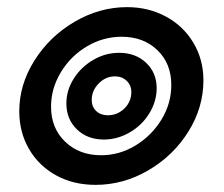

<svg xmlns="http://www.w3.org/2000/svg" viewBox="-20 -509 629 538"><path d="M34 -197Q34 -272 76.5 -339.5Q119 -407 189 -448Q259 -489 336 -489Q396 -489 445 -462.5Q494 -436 522 -389Q550 -342 550 -284Q550 -208 508 -140.5Q466 -73 396 -32Q326 9 248 9Q185 9 136.5 -18Q88 -45 61 -92Q34 -139 34 -197ZM460 -271Q460 -331 421 -368.5Q382 -406 321 -406Q269 -406 223.5 -379Q178 -352 150.5 -306.5Q123 -261 123 -210Q123 -150 162.5 -112Q202 -74 263 -74Q315 -74 360 -101.5Q405 -129 432.5 -174Q460 -219 460 -271ZM166 -219Q166 -256 186.5 -288.5Q207 -321 241 -341Q275 -361 314 -361Q360 -361 389.5 -333Q419 -305 419 -262Q419 -225 398.5 -191.5Q378 -158 343.5 -138Q309 -118 271 -118Q225 -118 195.5 -146.5Q166 -175 166 -219ZM348 -251Q348 -270 335 -282.5Q322 -295 302 -295Q276 -295 256.5 -275Q237 -255 237 -229Q237 -210 249.5 -198Q262 -186 282 -186Q309 -186 328.5 -205Q348 -224 348 -251Z"/></svg>

Font: K2D SemiBold
Style: Italic
Weight: 600
Italic angle: -10°
Designer: Katatrad Aksorn Co.,Ltd.
Foundry: Cadson Demak Co.,Ltd.
Version: Version 1.000; ttfautohint (v1.6)